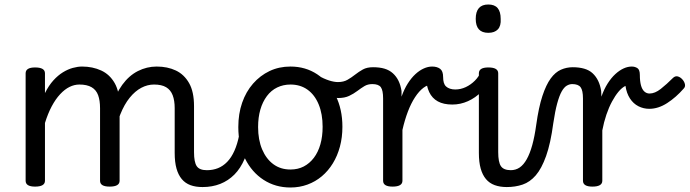

<svg xmlns="http://www.w3.org/2000/svg" viewBox="-20 -815 3067 854"><path d="M881 17Q850 17 827 8.5Q804 0 788.5 -18.5Q773 -37 765 -65.5Q757 -94 757 -135V-334Q757 -368 748 -391.5Q739 -415 719 -427Q699 -439 665 -439Q636 -439 608.5 -424.5Q581 -410 557 -380.5Q533 -351 515 -306Q497 -261 487 -201L459 -200Q459 -278 476.5 -337.5Q494 -397 524 -438Q554 -479 593.5 -499Q633 -519 677 -519Q725 -519 762 -501.5Q799 -484 821 -445.5Q843 -407 843 -343V-138Q843 -94 855 -76Q867 -58 900 -58Q914 -58 920.5 -46.5Q927 -35 925.5 -20.5Q924 -6 913 5.5Q902 17 881 17ZM136 15Q115 15 104.5 8.5Q94 2 94 -11V-489Q94 -502 104.5 -508.5Q115 -515 136 -515Q158 -515 169 -508.5Q180 -502 180 -489V-401Q197 -435 217.5 -457.5Q238 -480 260 -493.5Q282 -507 304 -513Q326 -519 345 -519Q392 -519 430 -501.5Q468 -484 490 -445.5Q512 -407 512 -343V-11Q512 2 501 8.5Q490 15 468 15Q446 15 435.5 8.5Q425 2 425 -11V-334Q425 -368 416.5 -391.5Q408 -415 387.5 -427Q367 -439 333 -439Q311 -439 289.5 -428.5Q268 -418 247.5 -396Q227 -374 210 -342Q193 -310 180 -268V-11Q180 2 169 8.5Q158 15 136 15Z M881 17Q867 17 860.5 5.5Q854 -6 855.5 -20.5Q857 -35 868 -46.5Q879 -58 900 -58Q927 -58 949.5 -67Q972 -76 990.5 -95Q1009 -114 1022.5 -144Q1036 -174 1044 -215Q1047 -230 1060 -233.5Q1073 -237 1085 -232Q1097 -227 1095 -212Q1087 -153 1068.5 -109.5Q1050 -66 1022.5 -38.5Q995 -11 959.5 3Q924 17 881 17Z M1272 19Q1205 19 1152.5 -15Q1100 -49 1070 -109.5Q1040 -170 1040 -250Q1040 -309 1057 -358Q1074 -407 1105.5 -443Q1137 -479 1179 -499Q1221 -519 1272 -519Q1339 -519 1391 -484.5Q1443 -450 1473 -389.5Q1503 -329 1503 -251Q1503 -204 1492 -163Q1481 -122 1460.5 -88.5Q1440 -55 1411.5 -31Q1383 -7 1347.5 6Q1312 19 1272 19ZM1272 -61Q1305 -61 1331 -74.5Q1357 -88 1376 -113Q1395 -138 1405 -173Q1415 -208 1415 -251Q1415 -308 1397.5 -350.5Q1380 -393 1348 -416Q1316 -439 1272 -439Q1240 -439 1213 -426Q1186 -413 1167 -387.5Q1148 -362 1138 -327.5Q1128 -293 1128 -250Q1128 -193 1146 -150.5Q1164 -108 1196 -84.5Q1228 -61 1272 -61Z M1484 -379Q1471 -379 1453.5 -384Q1436 -389 1417 -398Q1398 -407 1379 -418Q1364 -427 1361 -439.5Q1358 -452 1362 -463.5Q1366 -475 1374.5 -480.5Q1383 -486 1390 -481Q1422 -464 1444 -457Q1466 -450 1483 -450Q1508 -450 1525.5 -460Q1543 -470 1559.5 -483Q1576 -496 1594 -506Q1612 -516 1639 -516Q1651 -516 1657 -504.5Q1663 -493 1663 -478.5Q1663 -464 1656.5 -452.5Q1650 -441 1636 -441Q1616 -441 1601 -432Q1586 -423 1569.5 -410.5Q1553 -398 1533 -388.5Q1513 -379 1484 -379Z M1726 15Q1705 15 1694.5 8.5Q1684 2 1684 -11V-377Q1684 -413 1674 -427Q1664 -441 1636 -441Q1622 -441 1614.5 -452.5Q1607 -464 1607 -478.5Q1607 -493 1615 -504.5Q1623 -516 1639 -516Q1669 -516 1690.5 -509.5Q1712 -503 1727.5 -489Q1743 -475 1752.5 -455.5Q1762 -436 1766 -410V-385Q1778 -419 1794 -444Q1810 -469 1828 -485.5Q1846 -502 1865 -510.5Q1884 -519 1902 -519Q1921 -519 1930.5 -507Q1940 -495 1940 -479Q1940 -463 1930.5 -451Q1921 -439 1902 -439Q1883 -439 1863.5 -424.5Q1844 -410 1826 -382.5Q1808 -355 1794 -318Q1780 -281 1770 -237V-11Q1770 2 1759 8.5Q1748 15 1726 15Z M1992 -350Q1953 -350 1927.5 -364Q1902 -378 1889 -405.5Q1876 -433 1875 -472L1902 -519Q1924 -519 1937.5 -509Q1951 -499 1951 -472Q1951 -458 1954 -447.5Q1957 -437 1964 -430.5Q1971 -424 1981.5 -420.5Q1992 -417 2005 -417Q2029 -417 2051.5 -427.5Q2074 -438 2092.5 -456.5Q2111 -475 2120 -499Q2125 -507 2136 -503.5Q2147 -500 2156 -489.5Q2165 -479 2161 -469Q2148 -434 2121.5 -407Q2095 -380 2061.5 -365Q2028 -350 1992 -350Z M2234 17Q2204 17 2180.5 8.5Q2157 0 2141.5 -18.5Q2126 -37 2118 -65.5Q2110 -94 2110 -135V-489Q2110 -502 2120.5 -508.5Q2131 -515 2152 -515Q2174 -515 2185 -508.5Q2196 -502 2196 -489V-138Q2196 -94 2208 -76Q2220 -58 2253 -58Q2267 -58 2274 -46.5Q2281 -35 2279.5 -20.5Q2278 -6 2267 5.5Q2256 17 2234 17ZM2152 -669Q2124 -669 2110 -684.5Q2096 -700 2096 -731Q2096 -763 2110 -779Q2124 -795 2152 -795Q2180 -795 2193.5 -779Q2207 -763 2207 -731Q2209 -700 2194.5 -684.5Q2180 -669 2152 -669Z M2234 17Q2225 17 2220.5 5.5Q2216 -6 2218 -20.5Q2220 -35 2228 -46.5Q2236 -58 2251 -58Q2274 -58 2291.5 -70Q2309 -82 2323 -107Q2337 -132 2347.5 -170Q2358 -208 2365 -259Q2376 -338 2392.5 -388Q2409 -438 2429.5 -466Q2450 -494 2475 -505Q2500 -516 2528 -516Q2538 -516 2542.5 -504.5Q2547 -493 2546 -478.5Q2545 -464 2539.5 -452.5Q2534 -441 2525 -441Q2513 -441 2501 -434Q2489 -427 2478.5 -408.5Q2468 -390 2458.5 -355.5Q2449 -321 2441 -267Q2429 -177 2409 -121Q2389 -65 2363 -35Q2337 -5 2304.5 6Q2272 17 2234 17Z M2615 15Q2594 15 2583.5 8.5Q2573 2 2573 -11V-377Q2573 -413 2562.5 -427Q2552 -441 2525 -441Q2510 -441 2503 -452.5Q2496 -464 2496 -478.5Q2496 -493 2504 -504.5Q2512 -516 2527 -516Q2556 -516 2578.5 -509.5Q2601 -503 2616 -489Q2631 -475 2640.5 -455.5Q2650 -436 2654 -410L2655 -385Q2667 -419 2683 -444Q2699 -469 2717 -485.5Q2735 -502 2753.5 -510.5Q2772 -519 2790 -519Q2804 -519 2815 -512Q2826 -505 2826 -481Q2826 -454 2831 -435.5Q2836 -417 2846 -408Q2856 -399 2869 -399Q2893 -399 2919 -419.5Q2945 -440 2974 -469Q2984 -478 2995 -475Q3006 -472 3015 -462Q3024 -452 3026.5 -440.5Q3029 -429 3021 -421Q2987 -382 2947.5 -356.5Q2908 -331 2868 -331Q2842 -331 2819.5 -342.5Q2797 -354 2782 -377Q2767 -400 2762 -433Q2746 -425 2731 -407Q2716 -389 2702 -363Q2688 -337 2677 -304.5Q2666 -272 2659 -235V-11Q2659 2 2648 8.5Q2637 15 2615 15Z"/></svg>

Font: Playwrite HR Lijeva
Style: Regular
Weight: 400
Designer: Veronika Burian, José Scaglione
Foundry: TypeTogether
Version: Version 1.002